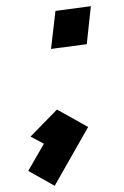

<svg xmlns="http://www.w3.org/2000/svg" viewBox="-20 -476 398 617"><path d="M272 -456.1 158.2 -440.9 144 -318.8 258.8 -334ZM163.1 -124 78.1 -37.1 121.1 -14.2 70.8 73.2 155.8 121.1 263.2 -67.9Z"/></svg>

Font: Comic Neue Angular
Style: Bold
Weight: 700
Designer: Craig Rozynski
Foundry: Craig Rozynski
Version: Version 2.003